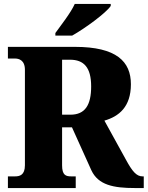

<svg xmlns="http://www.w3.org/2000/svg" viewBox="-20 -951 747 971"><path d="M260 -784V-771H345C411 -808 517 -886 540 -921V-931H358C338 -886 288 -823 260 -784ZM20 0H363V-59H340C313 -59 294 -65 294 -115V-307H344L442 -90C477 -15 554 0 663 0H707V-59H701C670 -59 649 -84 616 -145L508 -341C581 -362 642 -410 642 -525C642 -640 569 -714 359 -714H20V-655H56C74 -655 106 -648 106 -598V-115C106 -65 79 -59 56 -59H20ZM336 -371H294V-649H334C404 -649 441 -610 441 -514C441 -419 410 -371 336 -371Z"/></svg>

Font: Noto Serif Georgian SemiCondensed Black
Style: Regular
Weight: 900
Width: 4
Designer: Monotype Design Team, Akaki Razmadze
Foundry: Google LLC
Version: Version 2.003